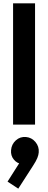

<svg xmlns="http://www.w3.org/2000/svg" viewBox="-20 -743 287 1145"><path d="M58 0V-723H189V0ZM89 382 25 340 105 214 147 206Q139 219 129 227Q119 235 108 234Q82 232 62.5 208.5Q43 185 46 152Q49 117 74.5 94Q100 71 135 74Q169 77 191.5 104Q214 131 211 166Q210 181 202.5 199.5Q195 218 176 247Z"/></svg>

Font: Outfit Thin SemiBold
Style: Regular
Weight: 600
Version: Version 1.100;gftools[0.9.27]